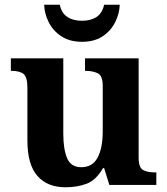

<svg xmlns="http://www.w3.org/2000/svg" viewBox="-20 -783 707 813"><path d="M258 10Q180 10 138 -38.5Q96 -87 96 -188V-412Q96 -456 80 -469.5Q64 -483 28 -483H26V-536H248V-216Q248 -152 264 -113.5Q280 -75 324 -75Q372 -75 393.5 -116Q415 -157 415 -227V-419Q415 -463 393.5 -473Q372 -483 343 -483H340V-536H567V-116Q567 -73 586 -63Q605 -53 634 -53H642V0H443L421 -71H416Q386 -19 345.5 -4.5Q305 10 258 10ZM327 -606Q275 -606 239.5 -629.5Q204 -653 186 -689.5Q168 -726 167 -763H233Q241 -727 265.5 -711Q290 -695 327 -695Q364 -695 388.5 -711Q413 -727 421 -763H487Q486 -726 468 -689.5Q450 -653 415 -629.5Q380 -606 327 -606Z"/></svg>

Font: Noto Serif Bengali
Style: Bold
Weight: 700
Designer: Juan Bruce, Universal Thirst, Indian Type Foundry and the Monotype Design Team.
Foundry: Monotype Imaging Inc.
Version: Version 2.003; ttfautohint (v1.8.4.7-5d5b)